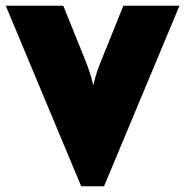

<svg xmlns="http://www.w3.org/2000/svg" viewBox="-27 -645 646 670"><path d="M256.2 4.9 -6.9 -625H193.8L266.7 -444.4Q277.1 -419.4 284.4 -397.6Q291.7 -375.7 298.6 -347.9Q304.9 -375.7 312.5 -397.2Q320.1 -418.8 330.6 -444.4L403.5 -625H599.3L336.1 4.9Z"/></svg>

Font: Afacad Flux Black
Style: Regular
Weight: 900
Designer: Kristian Moeller
Foundry: Dicotype
Version: Version 1.100